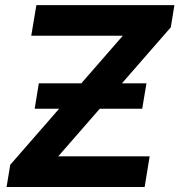

<svg xmlns="http://www.w3.org/2000/svg" viewBox="-20 -748 718 768"><path d="M6.3 0 21 -88.9 471.2 -605H105L125.5 -727.5H677.7L663.1 -638.7L212.9 -122.6H578.6L558.6 0ZM118.7 -313 135.3 -414.6H565.9L548.8 -313Z"/></svg>

Font: Inter 24pt
Style: Bold Italic
Weight: 700
Italic angle: -9.3988°
Version: Version 4.001;git-66647c0bb